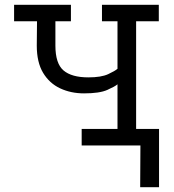

<svg xmlns="http://www.w3.org/2000/svg" viewBox="-20 -609 730 804"><path d="M322 0V-69H472V-256Q462 -247 429.5 -232.5Q397 -218 332 -218Q277 -218 232 -239Q187 -260 160.5 -304Q134 -348 134 -418L135 -520H39V-589H277V-520H212V-418Q212 -343 246 -314Q280 -285 350 -285Q404 -285 433 -298.5Q462 -312 472 -321V-520H407V-589H645V-520H550V-69H643V0ZM567 175 568 0H471V-69H646V175Z"/></svg>

Font: Podkova VF Beta
Style: Regular
Weight: 400
Designer: Ilya Yudin
Foundry: Cyreal (www.cyreal.org)
Version: Version 2.100